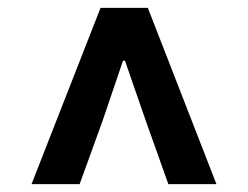

<svg xmlns="http://www.w3.org/2000/svg" viewBox="-20 -781 630 487"><path d="M60 -314H182L240 -474L292 -627H297L350 -474L407 -314H529L355 -761H235Z"/></svg>

Font: Noto Sans CJK SC
Style: Bold
Weight: 700
Designer: Ryoko NISHIZUKA 西塚涼子 (kana, bopomofo & ideographs); Paul D. Hunt (Latin, Greek & Cyrillic); Sandoll Communications 산돌커뮤니
Foundry: Adobe
Version: Version 2.004;hotconv 1.0.118;makeotfexe 2.5.65603